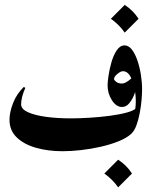

<svg xmlns="http://www.w3.org/2000/svg" viewBox="-20 -622 631 799"><path d="M546.9 -172.4 571.3 -250Q571.3 -232.4 569.1 -206.1Q566.9 -179.7 561.5 -151.6Q556.2 -123.5 547.6 -100.3Q539.1 -77.1 526.4 -65.4Q506.8 -47.4 473.1 -33.9Q439.5 -20.5 398.7 -11.2Q357.9 -2 316.7 2.7Q275.4 7.3 240.7 7.3Q179.7 7.3 129.4 -7.1Q79.1 -21.5 49.3 -50.5Q19.5 -79.6 19.5 -123.5Q19.5 -154.8 34.4 -193.1Q49.3 -231.4 79.1 -260.3L85.4 -256.3Q67.9 -217.3 67.9 -187.5Q67.9 -168 96.4 -155Q125 -142.1 172.1 -135.7Q219.2 -129.4 274.4 -129.4Q310.5 -129.4 353.5 -132.1Q396.5 -134.8 437 -140.1Q477.5 -145.5 507.3 -153.6Q537.1 -161.6 546.9 -172.4ZM541.5 -162.1Q545.9 -182.1 544.9 -209.7Q543.9 -237.3 537.6 -263.9Q531.2 -290.5 520 -308.1Q508.8 -325.7 491.7 -325.7Q481.9 -325.7 468.3 -314.2Q454.6 -302.7 454.6 -293Q454.6 -288.6 463.4 -281.5Q472.2 -274.4 487.8 -274.4Q498.5 -274.4 514.2 -285.6Q529.8 -296.9 534.7 -307.6L548.3 -258.8Q545.4 -245.1 537.6 -225.8Q529.8 -206.5 517.3 -191.7Q504.9 -176.8 487.8 -176.8Q463.9 -176.8 445.8 -204.8Q427.7 -232.9 427.7 -267.1Q427.7 -279.8 431.6 -306.9Q435.5 -334 443.8 -363Q452.1 -392.1 465.8 -412.6Q479.5 -433.1 498.5 -433.1Q515.1 -433.1 528.6 -416Q542 -398.9 551.5 -371.3Q561 -343.8 566.2 -311.8Q571.3 -279.8 571.3 -250Q567.9 -221.7 559.8 -200.4Q551.8 -179.2 541.5 -162.1ZM499 -601.6Q534.2 -578.6 556.6 -543.9L499 -486.3Q476.1 -519.5 441.4 -543.9ZM471.7 42.5Q506.8 65.4 529.3 100.1L471.7 157.7Q448.7 124.5 414.1 100.1Z"/></svg>

Font: Lateef ExtraBold
Style: Regular
Weight: 800
Designer: SIL International
Foundry: SIL International
Version: Version 4.200